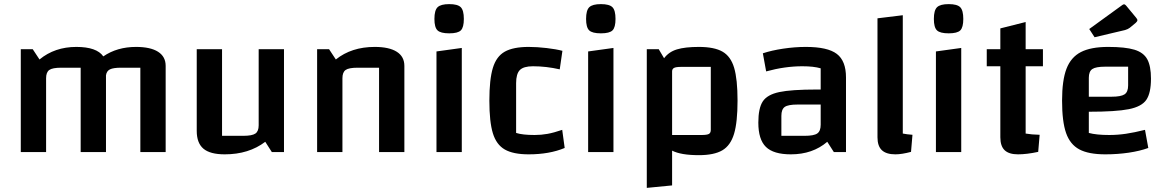

<svg xmlns="http://www.w3.org/2000/svg" viewBox="-20 -739 5676 933"><path d="M785 -419V0H662V-410H568Q531 -410 514.5 -402Q498 -394 495 -373V0H372V-410H278Q235 -410 219.5 -399Q204 -388 204 -359V0H81V-500H139L172 -450Q246 -511 351 -511Q450 -511 482 -465Q549 -511 641 -511Q711 -511 748 -487.5Q785 -464 785 -419Z M1360 0H1301L1269 -50Q1189 11 1072 11Q1001 11 968.5 -16.5Q936 -44 936 -103V-500H1059V-79H1162Q1205 -79 1221 -90Q1237 -101 1237 -130V-500H1360Z M1521 -500H1579L1612 -450Q1688 -511 1801 -511Q1871 -511 1908 -487.5Q1945 -464 1945 -419V0H1822V-410H1718Q1675 -410 1659.5 -399Q1644 -388 1644 -359V0H1521Z M2224 -506V0H2101V-489ZM2091 -647Q2091 -689 2106.5 -704Q2122 -719 2163 -719Q2204 -719 2219 -704Q2234 -689 2234 -647Q2234 -606 2219.5 -591.5Q2205 -577 2163 -577Q2121 -577 2106 -591.5Q2091 -606 2091 -647Z M2358 -250Q2358 -353 2375 -409Q2392 -465 2433 -488Q2474 -511 2549 -511Q2590 -511 2636.5 -505.5Q2683 -500 2713 -492L2700 -402Q2634 -417 2570 -417Q2524 -417 2506 -398.5Q2488 -380 2488 -335V-93Q2519 -83 2578 -83Q2610 -83 2640.5 -88.5Q2671 -94 2712 -108L2724 -20Q2650 11 2549 11Q2474 11 2433 -12.5Q2392 -36 2375 -91.5Q2358 -147 2358 -250Z M2961 -506V0H2838V-489ZM2828 -647Q2828 -689 2843.5 -704Q2859 -719 2900 -719Q2941 -719 2956 -704Q2971 -689 2971 -647Q2971 -606 2956.5 -591.5Q2942 -577 2900 -577Q2858 -577 2843 -591.5Q2828 -606 2828 -647Z M3564 -250Q3564 -145 3547 -88.5Q3530 -32 3490 -8.5Q3450 15 3376 15Q3289 15 3246 -7V162L3123 174V-500H3181L3207 -456Q3230 -487 3269.5 -499Q3309 -511 3376 -511Q3451 -511 3491 -488Q3531 -465 3547.5 -409.5Q3564 -354 3564 -250ZM3434 -414H3290Q3265 -414 3255.5 -409Q3246 -404 3246 -392V-83H3389Q3415 -83 3424.5 -88Q3434 -93 3434 -108Z M4091 -363V0H4032L4000 -50Q3929 11 3823 11Q3739 11 3702 -25Q3665 -61 3665 -143Q3665 -213 3686.5 -246Q3708 -279 3766.5 -291.5Q3825 -304 3949 -304H3968V-407Q3934 -417 3879 -417Q3794 -417 3703 -392L3687 -480Q3729 -494 3785.5 -502.5Q3842 -511 3896 -511Q4002 -511 4046.5 -477Q4091 -443 4091 -363ZM3968 -133V-231H3856Q3810 -231 3793.5 -219.5Q3777 -208 3777 -176V-79H3890Q3935 -79 3951.5 -90.5Q3968 -102 3968 -133Z M4414 -84 4407 -1Q4362 11 4331 11Q4287 11 4265.5 -9Q4244 -29 4244 -72V-650L4367 -665V-90Q4387 -86 4414 -84Z M4651 -506V0H4528V-489ZM4518 -647Q4518 -689 4533.5 -704Q4549 -719 4590 -719Q4631 -719 4646 -704Q4661 -689 4661 -647Q4661 -606 4646.5 -591.5Q4632 -577 4590 -577Q4548 -577 4533 -591.5Q4518 -606 4518 -647Z M4964 -417V-90Q4992 -85 5032 -84L5025 -1Q4969 11 4927 11Q4883 11 4862 -9Q4841 -29 4841 -72V-417H4775V-500H4841V-601L4964 -632V-500H5048V-417Z M5544 -108 5560 -20Q5519 -5 5464.5 3Q5410 11 5351 11Q5270 11 5225 -13Q5180 -37 5160.5 -92.5Q5141 -148 5141 -250Q5141 -349 5162.5 -405Q5184 -461 5232.5 -486Q5281 -511 5365 -511Q5448 -511 5492.5 -497.5Q5537 -484 5555 -451Q5573 -418 5573 -357Q5573 -287 5550.5 -254Q5528 -221 5465.5 -208.5Q5403 -196 5271 -196V-93Q5308 -83 5370 -83Q5411 -83 5451.5 -89Q5492 -95 5544 -108ZM5271 -361V-269H5381Q5427 -269 5444.5 -280.5Q5462 -292 5462 -324V-415H5351Q5305 -415 5288 -403.5Q5271 -392 5271 -361ZM5273 -598 5433 -714Q5438 -718 5442 -718Q5447 -718 5452 -712L5500 -654Q5507 -646 5507 -641Q5507 -635 5499 -628L5470 -604Q5461 -597 5447 -593L5299 -558Z"/></svg>

Font: Changa Medium
Style: Regular
Weight: 500
Designer: Eduardo Rodriguez Tunni
Foundry: Eduardo Rodriguez Tunni
Version: Version 2.002; ttfautohint (v1.5) -l 8 -r 50 -G 150 -x 14 -H